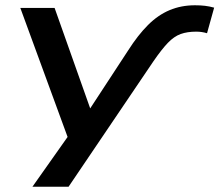

<svg xmlns="http://www.w3.org/2000/svg" viewBox="-20 -528 832 728"><path d="M466 -337Q503 -395 541 -433Q579 -471 623 -489.5Q667 -508 719 -508Q740 -508 757 -506Q774 -504 792 -499L765 -402Q755 -405 745 -406.5Q735 -408 724 -408Q690 -408 665 -399Q640 -390 616.5 -365.5Q593 -341 562 -296L240 180H103L252 -31L249 26L57 -498H187L322 -117Z"/></svg>

Font: Nunito Sans 7pt Expanded SemiBold
Style: Italic
Weight: 600
Width: 7
Italic angle: -9°
Designer: Vernon Adams
Foundry: Vernon Adams
Version: Version 3.101;gftools[0.9.27]